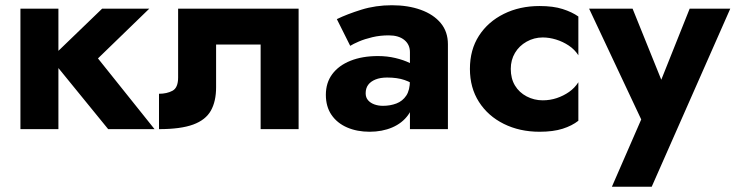

<svg xmlns="http://www.w3.org/2000/svg" viewBox="-20 -493 2808 733"><path d="M58 -460V0H203V-460ZM370 -460 173 -270 393 0H570L354 -270L550 -460Z M1120 -460H660V-197Q660 -158 638.5 -146.5Q617 -135 587 -135V0Q670 0 717.5 -17.5Q765 -35 785 -70.5Q805 -106 805 -160V-323H975V0H1120Z M1376 -137Q1376 -156 1385.5 -169Q1395 -182 1413.5 -189.5Q1432 -197 1458 -197Q1497 -197 1524.5 -187.5Q1552 -178 1578 -159V-230Q1568 -241 1544.5 -252.5Q1521 -264 1489.5 -271.5Q1458 -279 1423 -279Q1363 -279 1318 -261Q1273 -243 1248.5 -210Q1224 -177 1224 -131Q1224 -86 1245.5 -54.5Q1267 -23 1305 -6.5Q1343 10 1391 10Q1439 10 1477.5 -6.5Q1516 -23 1538.5 -54.5Q1561 -86 1561 -130L1545 -186Q1545 -149 1531 -128Q1517 -107 1493.5 -98Q1470 -89 1442 -89Q1424 -89 1409 -94.5Q1394 -100 1385 -110.5Q1376 -121 1376 -137ZM1317 -318Q1328 -325 1350 -334.5Q1372 -344 1401.5 -351Q1431 -358 1464 -358Q1502 -358 1523.5 -340.5Q1545 -323 1545 -294V0H1690V-324Q1690 -372 1662.5 -405Q1635 -438 1586.5 -455.5Q1538 -473 1476 -473Q1414 -473 1359.5 -456Q1305 -439 1266 -420Z M1930 -230Q1930 -264 1946 -291Q1962 -318 1990.5 -334Q2019 -350 2052 -350Q2077 -350 2103 -342Q2129 -334 2151.5 -319Q2174 -304 2188 -282V-430Q2164 -447 2128 -458.5Q2092 -470 2040 -470Q1964 -470 1903.5 -440Q1843 -410 1808.5 -356.5Q1774 -303 1774 -230Q1774 -158 1808.5 -104Q1843 -50 1903.5 -20Q1964 10 2040 10Q2092 10 2128 -1.5Q2164 -13 2188 -32V-179Q2174 -157 2152.5 -142Q2131 -127 2105.5 -118.5Q2080 -110 2052 -110Q2019 -110 1990.5 -125Q1962 -140 1946 -166.5Q1930 -193 1930 -230Z M2768 -460H2613L2466 -92L2544 -91L2395 -460H2229L2428 -37L2316 220H2468Z"/></svg>

Font: Jost
Style: Bold
Weight: 700
Version: Version 3.710